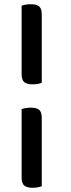

<svg xmlns="http://www.w3.org/2000/svg" viewBox="-20 -702 333 906"><path d="M177 -311Q158 -304 133 -304Q108 -304 95 -314Q82 -324 82 -352V-675Q101 -682 126 -682Q152 -682 164.5 -672Q177 -662 177 -634ZM177 177Q158 184 133 184Q108 184 95 174Q82 164 82 136V-187Q101 -194 126 -194Q152 -194 164.5 -184Q177 -174 177 -146Z"/></svg>

Font: Baloo Thambi 2 Medium
Style: Regular
Weight: 500
Designer: Aadarsh Rajan and Ek Type
Foundry: Ek Type
Version: Version 1.640;hotconv 1.0.111;makeotfexe 2.5.65597; ttfautoh